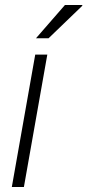

<svg xmlns="http://www.w3.org/2000/svg" viewBox="-20 -743 347 763"><path d="M123 -591H173L307 -720V-723H238ZM27 0H75L168 -526H120Z"/></svg>

Font: Archivo Thin
Style: Italic
Weight: 100
Italic angle: -10°
Designer: Hector Gatti
Foundry: Omnibus-Type
Version: Version 2.001